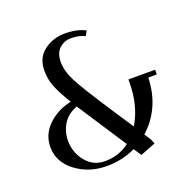

<svg xmlns="http://www.w3.org/2000/svg" viewBox="-127 -846 1013 993"><g transform="rotate(-20 379.5 -349.0)"><path d="M58 -185Q58 -254 109 -303.5Q160 -353 237 -370Q196 -438 180 -479Q164 -520 164 -566Q164 -637 213.5 -674.5Q263 -712 328 -712Q396 -712 441 -688L427 -662Q395 -678 350 -678Q312 -678 285.5 -653Q259 -628 259 -580Q259 -530 288.5 -472.5Q318 -415 421 -258L500 -138Q557 -231 557 -360V-376H704V-350H657Q652 -184 537 -80L559 -47L571 -19L487 14L459 -28Q386 7 300 7Q203 7 130.5 -47.5Q58 -102 58 -185ZM155 -185Q155 -119 195.5 -69.5Q236 -20 300 -20Q377 -20 435 -65L309 -258Q280 -302 258 -336Q205 -316 180 -275Q155 -234 155 -185Z"/></g></svg>

Font: Dihjauti
Style: Bold
Weight: 700
Designer: T. Christopher White
Version: Version 3.0.0